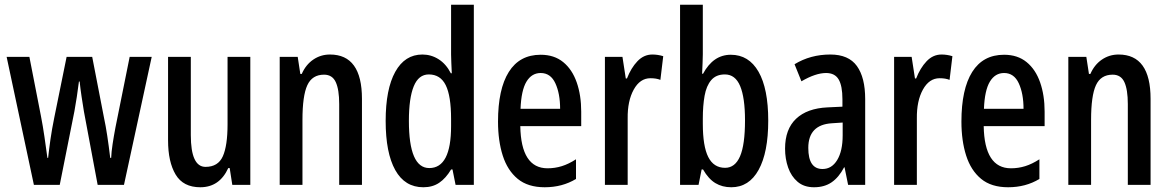

<svg xmlns="http://www.w3.org/2000/svg" viewBox="-20 -780 4934 810"><path d="M334 -310Q329 -340 324 -373.5Q319 -407 316 -436H313Q309 -404 304 -371Q299 -338 294 -311L232 0H123L8 -540H104L153 -289Q161 -248 167.5 -203Q174 -158 180 -114H183Q187 -151 193 -193Q199 -235 209 -284L261 -540H369L419 -282Q426 -250 432.5 -207Q439 -164 445 -114H449Q450 -139 455 -172Q460 -205 467 -242L527 -540H620L503 0H392Z M1036 -540V0H960L949 -71H943Q906 10 825 10Q753 10 721 -43.5Q689 -97 689 -188V-540H785V-210Q785 -76 847 -76Q900 -76 920 -120.5Q940 -165 940 -256V-540Z M1372 -550Q1507 -550 1507 -363V0H1411V-341Q1411 -402 1396.5 -433.5Q1382 -465 1347 -465Q1297 -465 1276.5 -420.5Q1256 -376 1256 -274V0H1160V-540H1236L1247 -468H1253Q1270 -507 1301.5 -528.5Q1333 -550 1372 -550Z M1766 10Q1688 10 1647.5 -62.5Q1607 -135 1607 -270Q1607 -404 1647.5 -477Q1688 -550 1762 -550Q1799 -550 1830.5 -530Q1862 -510 1882 -471H1886Q1885 -496 1884 -515.5Q1883 -535 1883 -550V-760H1979V0H1902L1889 -65H1883Q1861 -28 1833 -9Q1805 10 1766 10ZM1791 -71Q1883 -71 1883 -248V-278Q1883 -375 1860.5 -420.5Q1838 -466 1789 -466Q1746 -466 1725.5 -416Q1705 -366 1705 -270Q1705 -71 1791 -71Z M2261 -549Q2318 -549 2356 -518Q2394 -487 2413 -432.5Q2432 -378 2432 -309V-248H2175Q2178 -70 2290 -70Q2321 -70 2350 -79Q2379 -88 2410 -108V-25Q2352 10 2278 10Q2207 10 2164 -25.5Q2121 -61 2101 -123.5Q2081 -186 2081 -267Q2081 -404 2126.5 -476.5Q2172 -549 2261 -549ZM2261 -472Q2223 -472 2201 -435.5Q2179 -399 2176 -321H2343Q2343 -385 2323 -428.5Q2303 -472 2261 -472Z M2732 -550Q2755 -550 2778 -543L2766 -443Q2749 -450 2724 -450Q2680 -450 2653.5 -402Q2627 -354 2628 -280V0H2532V-540H2606L2620 -449H2625Q2642 -493 2669 -521.5Q2696 -550 2732 -550Z M2945 -551Q2945 -535 2944 -514.5Q2943 -494 2942 -469H2946Q2989 -549 3063 -549Q3139 -549 3180 -477.5Q3221 -406 3221 -271Q3221 -137 3180.5 -63.5Q3140 10 3065 10Q3027 10 2998 -7.5Q2969 -25 2946 -65H2940L2927 0H2849V-760H2945ZM3038 -466Q3001 -466 2980.5 -442Q2960 -418 2952.5 -376Q2945 -334 2945 -280V-258Q2945 -163 2968 -117.5Q2991 -72 3039 -72Q3081 -72 3102 -120.5Q3123 -169 3123 -272Q3123 -368 3102.5 -417Q3082 -466 3038 -466Z M3483 -550Q3560 -550 3595 -501.5Q3630 -453 3630 -362V0H3558L3543 -74H3541Q3519 -32 3488.5 -11Q3458 10 3414 10Q3372 10 3345 -13Q3318 -36 3305 -73Q3292 -110 3292 -153Q3292 -235 3338.5 -279Q3385 -323 3471 -327L3534 -330V-361Q3534 -418 3518 -445Q3502 -472 3465 -472Q3421 -472 3361 -437L3332 -509Q3399 -550 3483 -550ZM3490 -260Q3390 -254 3390 -156Q3390 -67 3450 -67Q3489 -67 3512 -105Q3535 -143 3535 -209V-263Z M3952 -550Q3975 -550 3998 -543L3986 -443Q3969 -450 3944 -450Q3900 -450 3873.5 -402Q3847 -354 3848 -280V0H3752V-540H3826L3840 -449H3845Q3862 -493 3889 -521.5Q3916 -550 3952 -550Z M4216 -549Q4273 -549 4311 -518Q4349 -487 4368 -432.5Q4387 -378 4387 -309V-248H4130Q4133 -70 4245 -70Q4276 -70 4305 -79Q4334 -88 4365 -108V-25Q4307 10 4233 10Q4162 10 4119 -25.5Q4076 -61 4056 -123.5Q4036 -186 4036 -267Q4036 -404 4081.5 -476.5Q4127 -549 4216 -549ZM4216 -472Q4178 -472 4156 -435.5Q4134 -399 4131 -321H4298Q4298 -385 4278 -428.5Q4258 -472 4216 -472Z M4699 -550Q4834 -550 4834 -363V0H4738V-341Q4738 -402 4723.5 -433.5Q4709 -465 4674 -465Q4624 -465 4603.5 -420.5Q4583 -376 4583 -274V0H4487V-540H4563L4574 -468H4580Q4597 -507 4628.5 -528.5Q4660 -550 4699 -550Z"/></svg>

Font: Noto Sans Khmer UI ExtraCondensed Medium
Style: Regular
Weight: 500
Width: 2
Designer: Danh Hong and the Monotype Design Team
Foundry: Monotype Imaging Inc.
Version: Version 2.002; ttfautohint (v1.8.4.7-5d5b)